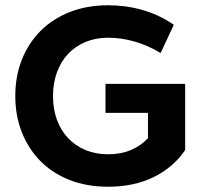

<svg xmlns="http://www.w3.org/2000/svg" viewBox="-20 -698 770 728"><path d="M390 10Q309 10 244 -15.5Q179 -41 133.5 -87Q88 -133 63 -196Q38 -259 38 -334Q38 -409 63 -472Q88 -535 134 -581Q180 -627 245 -652.5Q310 -678 390 -678Q458 -678 521 -660Q584 -642 639 -604L589 -497Q541 -526 490.5 -540.5Q440 -555 390 -555Q343 -555 304.5 -539Q266 -523 238.5 -494Q211 -465 196 -424Q181 -383 181 -334Q181 -284 196 -243.5Q211 -203 238.5 -174Q266 -145 304.5 -129Q343 -113 390 -113Q438 -113 476 -129Q514 -145 541 -174V-270H380V-380H682V-129Q637 -63 562.5 -26.5Q488 10 390 10Z"/></svg>

Font: Celebes
Style: Bold
Weight: 700
Designer: Anugrah Pasau
Foundry: Lafontype
Version: Version 1.000; ttfautohint (v1.8.4)